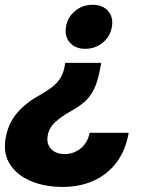

<svg xmlns="http://www.w3.org/2000/svg" viewBox="-35 -566 626 788"><path d="M380.4 -308.1 377.4 -291.5Q367.7 -235.4 351.8 -202.1Q335.9 -168.9 311.5 -147.7Q287.1 -126.5 252 -107.4Q214.4 -86.4 189.9 -63Q165.5 -39.6 160.6 -8.3Q156.7 14.2 164.8 31Q172.9 47.9 189.7 57.1Q206.5 66.4 230 66.4Q254.9 66.4 276.4 55.9Q297.9 45.4 313 25.6Q328.1 5.9 333 -21H493.2Q480.5 51.3 443.4 100.6Q406.2 149.9 349.6 175.5Q293 201.2 222.7 201.2Q149.4 201.2 92.5 177.5Q35.6 153.8 6.6 109.4Q-22.5 64.9 -12.2 2.9Q-2 -58.1 33.4 -100.3Q68.8 -142.6 123.5 -172.9Q154.8 -190.4 176.5 -206.8Q198.2 -223.1 211.7 -243.9Q225.1 -264.6 230.5 -294.4L232.4 -308.1ZM345.2 -546.4Q386.2 -546.4 408.4 -521.2Q430.7 -496.1 424.3 -456.1Q417.5 -416.5 387 -391.1Q356.4 -365.7 314.9 -365.7Q273.9 -365.7 251.7 -391.1Q229.5 -416.5 235.8 -456.1Q242.7 -496.1 273.4 -521.2Q304.2 -546.4 345.2 -546.4Z"/></svg>

Font: Inter 20pt ExtraBold
Style: Italic
Weight: 800
Italic angle: -9.3988°
Version: Version 4.001;git-66647c0bb